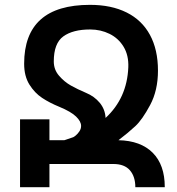

<svg xmlns="http://www.w3.org/2000/svg" viewBox="-20 -780 736 800"><path d="M666.5 -1V0H543.9Q543.9 -44.4 521.2 -70.6Q498.5 -96.7 452.1 -96.7H186V0H63.5V-282.7H186V-195.8H248Q273.9 -204.1 285.6 -208.5H285.2Q287.6 -209 295.7 -215.6Q303.7 -222.2 310.8 -232.7Q317.9 -243.2 317.9 -255.4Q317.9 -273.9 297.1 -294.2Q276.4 -314.5 227.1 -335Q186.5 -351.6 155.5 -372.1Q124.5 -392.6 102.5 -427.7Q80.6 -462.9 80.6 -514.2Q80.6 -759.8 355 -759.8Q443.8 -759.8 507.6 -728Q571.3 -696.3 604.7 -634.8Q638.2 -573.2 638.2 -485.8Q638.2 -403.3 605.5 -342.3Q572.8 -281.2 543.9 -254.4Q515.1 -227.5 473.6 -195.8Q566.4 -193.8 616.5 -143.3Q666.5 -92.8 666.5 -1ZM419.9 -288.6Q509.3 -371.1 514.6 -499.5Q516.6 -549.3 495.1 -585Q473.6 -620.6 436.5 -638.9Q399.4 -657.2 355.5 -657.2Q283.7 -657.2 243.9 -628.4Q204.1 -599.6 204.1 -523.9Q204.1 -489.7 226.1 -464.4Q248 -439 275.4 -423.6Q302.7 -408.2 338.4 -393.1Q373 -378.9 395.5 -351.8Q418 -324.7 419.9 -288.6Z"/></svg>

Font: Mardoto Medium
Style: Regular
Weight: 500
Designer: Christian Robertson, Vahan Hovhannisyan
Foundry: Google
Version: Version 1.000